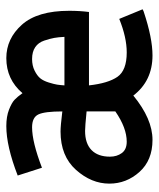

<svg xmlns="http://www.w3.org/2000/svg" viewBox="34 -538 517 626"><g transform="rotate(-90 293.0 -224.5)"><path d="M567.4 -193.4H328.1Q335 -130.9 356 -100.6Q377 -70.3 435.5 -70.3Q484.4 -70.3 544.9 -94.7L576.2 -18.6Q575.2 -17.6 570.3 -15.6Q568.4 -14.6 567.4 -14.6Q482.4 13.7 425.8 13.7Q342.8 13.7 294.9 -48.8Q218.8 13.7 150.4 13.7Q84 13.7 45.9 -28.8Q7.8 -71.3 7.8 -127Q7.8 -185.5 52.7 -235.8Q97.7 -286.1 177.7 -286.1Q196.3 -286.1 243.2 -280.3Q243.2 -337.9 233.4 -358.4Q223.6 -378.9 191.4 -378.9Q143.6 -378.9 59.6 -346.7L34.2 -425.8Q129.9 -462.9 195.3 -462.9Q226.6 -462.9 249 -454.1Q271.5 -445.3 281.2 -436Q291 -426.8 302.7 -410.2Q347.7 -462.9 417 -462.9Q480.5 -462.9 525.9 -412.1Q571.3 -361.3 571.3 -257.8Q571.3 -222.7 567.4 -193.4ZM243.2 -107.4V-201.2Q194.3 -206.1 179.7 -206.1Q138.7 -206.1 117.2 -185.1Q95.7 -164.1 95.7 -125Q95.7 -102.5 107.4 -86.4Q119.1 -70.3 144.5 -70.3Q189.5 -70.3 243.2 -107.4ZM328.1 -273.4H486.3Q485.4 -293 482.9 -306.6Q480.5 -320.3 474.1 -339.4Q467.8 -358.4 452.6 -368.7Q437.5 -378.9 414.1 -378.9Q392.6 -378.9 376 -370.6Q359.4 -362.3 351.1 -352.1Q342.8 -341.8 337.4 -324.2Q332 -306.6 330.6 -297.4Q329.1 -288.1 328.1 -273.4Z"/></g></svg>

Font: Thabit-Bold
Style: Bold
Weight: 700
Designer: Regenerated by Nadim Shaikli
Foundry: MAK Alagha
Version: 0.01